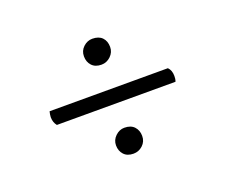

<svg xmlns="http://www.w3.org/2000/svg" viewBox="-75 -597 722 613"><g transform="rotate(-20 286.0 -290.0)"><path d="M286 -397Q265 -397 253.5 -409.5Q242 -422 242 -441Q242 -460 255.5 -472.5Q269 -485 286 -485Q308 -485 319.5 -473Q331 -461 331 -441Q331 -423 317.5 -410Q304 -397 286 -397ZM285 -95Q264 -95 252.5 -107.5Q241 -120 241 -139Q241 -157 254.5 -170Q268 -183 285 -183Q307 -183 318.5 -170.5Q330 -158 330 -139Q330 -120 316.5 -107.5Q303 -95 285 -95ZM86 -265Q76 -277 76 -295Q76 -299 77 -304.5Q78 -310 79 -314H481Q492 -303 492 -284Q492 -280 491.5 -275Q491 -270 489 -265Z"/></g></svg>

Font: Pitagon Serif
Style: Regular
Weight: 400
Designer: Travis Tran
Foundry: Pitagon
Version: Version 1.000;gftools[0.9.26]